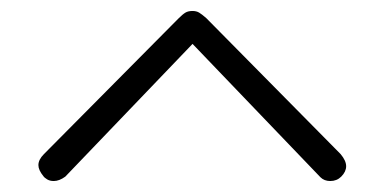

<svg xmlns="http://www.w3.org/2000/svg" viewBox="-20 -561 701 350"><path d="M305 -527 60 -280Q50 -270 50 -260Q50 -251 59 -240Q61 -237 66 -234Q71 -231 78 -231Q88 -231 99 -239L331 -481L564 -238Q571 -231 582 -231Q594 -231 602 -239Q611 -248 611 -258Q611 -268 601 -280L356 -528Q348 -535 343 -538Q338 -541 331 -541Q323 -541 318 -538Q313 -535 305 -527Z"/></svg>

Font: SN Pro Light
Style: Regular
Weight: 300
Designer: Tobias Whetton
Foundry: Supernotes
Version: Version 1.002